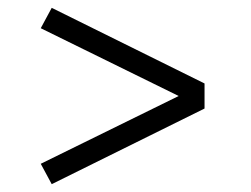

<svg xmlns="http://www.w3.org/2000/svg" viewBox="-20 -585 640 490"><path d="M112 -115 84 -167 436 -340 84 -513 112 -565 502 -372V-308Z"/></svg>

Font: Iosevka Curly Slab LtEx
Style: Regular
Weight: 300
Width: 7
Monospace: yes
Designer: Belleve Invis
Foundry: Belleve Invis
Version: Version 11.1.0; ttfautohint (v1.8.3)